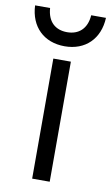

<svg xmlns="http://www.w3.org/2000/svg" viewBox="-140 -774 475 819"><g transform="rotate(10 97.5 -365.0)"><path d="M60 0H136V-520H60ZM-56 -730C-52 -638 8 -580 98 -580C187 -580 247 -638 251 -730H187C183 -670 147 -641 98 -641C48 -641 13 -670 9 -730Z"/></g></svg>

Font: Aspekta 350
Style: Regular
Weight: 350
Designer: Ivo Dolenc
Version: Version 2.000